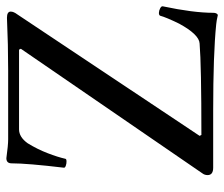

<svg xmlns="http://www.w3.org/2000/svg" viewBox="-72 -638 724 621"><g transform="rotate(-90 290.5 -327.0)"><path d="M553.2 15.1Q534.2 10.7 522.9 9.8Q427.2 0 243.2 0H59.1Q35.2 0 35.2 -18.1Q35.2 -27.8 41 -35.2L443.8 -622.1L440.9 -627.9H183.1Q158.2 -627.9 138.2 -600.1Q118.7 -568.4 106 -535.2Q93.3 -502.4 87.9 -478Q87.4 -474.6 80.1 -474.4Q72.8 -474.1 65.7 -476.6Q58.6 -479 59.1 -482.9Q73.2 -601.1 73.2 -651.9Q73.2 -668.9 89.8 -668.9Q131.8 -663.1 150.9 -663.1H374Q456.1 -663.1 543.9 -667Q564 -667 564 -654.8Q564 -645.5 555.2 -633.8L162.1 -43.9L165 -38.1Q390.1 -38.1 460.9 -43.9Q489.7 -45.4 524.9 -109.9Q545.4 -151.9 550.8 -171.9Q553.2 -175.8 560.3 -175.5Q567.4 -175.3 574.7 -171.4Q582 -167.5 581.1 -163.1Q560.1 -64 560.1 0Q560.1 11.7 553.2 15.1Z"/></g></svg>

Font: Junicode SmCond Medium
Style: Regular
Weight: 500
Width: 4
Designer: Peter S. Baker
Version: Version 2.206